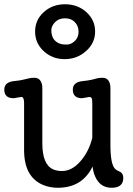

<svg xmlns="http://www.w3.org/2000/svg" viewBox="-21 -868 622 895"><path d="M410.6 -91.8Q362.3 7.3 248.5 7.3Q211.4 7.3 179.7 -5.9Q91.3 -43 91.3 -168.5V-387.7Q91.3 -416 78.6 -416L42.5 -410.2Q-1 -410.2 -1 -450.2Q-1 -485.8 45.9 -490.2Q73.7 -492.7 89.4 -497.1L114.3 -502.9Q123.5 -505.4 140.6 -505.4Q157.7 -505.4 167 -492.2Q176.3 -479 176.3 -458.5V-200.2Q176.3 -102.1 225.6 -79.1Q243.7 -70.8 268.1 -70.8Q314 -70.8 353.5 -115.7Q393.1 -160.6 409.2 -225.6V-387.7Q409.2 -406.2 405.8 -411.1Q402.3 -416 396 -416L361.8 -410.2Q318.4 -410.2 318.4 -450.2Q318.4 -485.8 366.2 -490.2Q391.6 -492.7 407.7 -496.6L432.1 -502.9Q440.9 -505.4 458.3 -505.4Q475.6 -505.4 484.6 -492.2Q493.7 -479 493.7 -458.5V-192.9Q493.7 -101.1 516.1 -80.1Q522.9 -73.7 534.2 -69.3Q553.7 -61.5 553.7 -38.6Q553.7 7.3 499.3 7.3Q444.8 7.3 421.9 -46.9Q413.6 -65.9 410.6 -91.8ZM218.3 -727.5Q218.3 -679.2 257.8 -664.6Q269.5 -660.2 289.8 -660.2Q310.1 -660.2 327.6 -676.8Q345.2 -693.4 345.2 -720Q345.2 -746.6 328.1 -764.6Q311 -782.7 282 -782.7Q252.9 -782.7 235.6 -764.6Q218.3 -746.6 218.3 -727.5ZM280.5 -592.3Q223.1 -592.3 182.9 -629.4Q142.6 -666.5 142.6 -720.7Q142.6 -774.9 182.9 -811.5Q223.1 -848.1 282.2 -848.1Q341.3 -848.1 381.8 -811.3Q422.4 -774.4 422.4 -720.9Q422.4 -667.5 380.1 -629.9Q337.9 -592.3 280.5 -592.3Z"/></svg>

Font: Oldenburg
Style: Regular
Weight: 400
Designer: Nicole Fally
Foundry: Nicole Fally
Version: Version 1.001